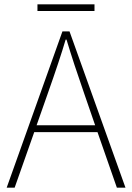

<svg xmlns="http://www.w3.org/2000/svg" viewBox="-20 -872 614 892"><path d="M419 -821H154V-852H419ZM422 -290 372 -435Q322 -578 289 -688H285Q258 -596 201 -435L150 -290ZM433 -258H139L48 0H11L270 -726H303L563 0H523Z"/></svg>

Font: Noto Sans CJK TC Thin
Style: Regular
Weight: 250
Designer: Ryoko NISHIZUKA ???? (kana & ideographs); Paul D. Hunt (Latin, Greek & Cyrillic); Wenlong ZHANG ??? (bopomofo); Sandoll 
Foundry: Adobe Systems Incorporated
Version: Version 1.004 January 19, 2016